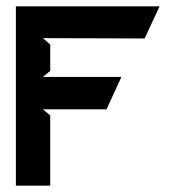

<svg xmlns="http://www.w3.org/2000/svg" viewBox="-20 -592 550 604"><path d="M30 -8H138V-229L115 -248H315L362 -350H115L138 -369V-452L115 -472L435 -471L482 -572H30Z"/></svg>

Font: Charger Eco
Style: Regular
Weight: 1000
Designer: Jasper
Foundry: Cannot Into Space Fonts
Version: Version 1.1